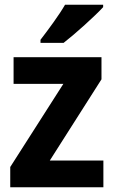

<svg xmlns="http://www.w3.org/2000/svg" viewBox="-20 -879 480 806"><path d="M413 -849V-859H253C227 -814 183 -755 150 -712V-699H247C296 -737 379 -812 413 -849ZM414 -93V-205H189L406 -546V-639H37V-527H246L23 -178V-93Z"/></svg>

Font: Noto Sans Kannada UI SemiCondensed
Style: Bold
Weight: 700
Width: 4
Designer: Jelle Bosma - Monotype Design Team
Foundry: Monotype Imaging Inc.
Version: Version 2.005